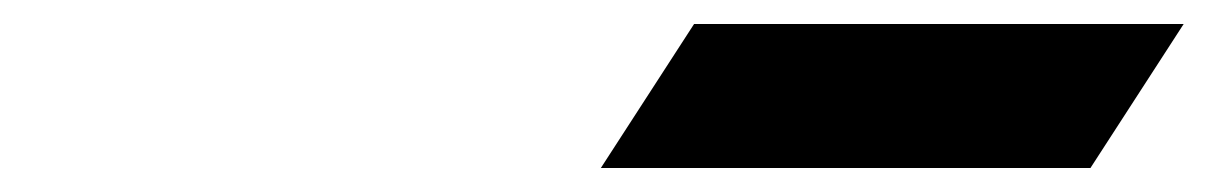

<svg xmlns="http://www.w3.org/2000/svg" viewBox="-20 -774 1006 160"><path d="M558.4 -754 480.7 -634H888.7L966.4 -754Z"/></svg>

Font: Hussar
Style: BdWodka
Weight: 700
Foundry: Cannot Into Space Fonts
Version: Version 2.00